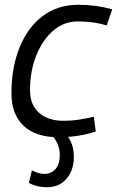

<svg xmlns="http://www.w3.org/2000/svg" viewBox="-20 -566 491 806"><path d="M225 10Q129 10 78.5 -38.5Q28 -87 28 -174Q28 -282 62 -366.5Q96 -451 159 -498.5Q222 -546 309 -546Q383 -546 451 -527L428 -459Q395 -469 365 -472.5Q335 -476 306 -476Q248 -476 203 -437Q158 -398 132 -332.5Q106 -267 106 -187Q106 -126 144 -92.5Q182 -59 245 -59Q282 -59 313 -64Q344 -69 374 -76L382 -14Q350 -3 310 3.5Q270 10 225 10ZM101 202 114 149Q141 164 166 164Q195 164 213 143.5Q231 123 231 84Q231 36 194 -2L256 -3Q290 33 290 93Q290 148 259.5 184Q229 220 177 220Q135 220 101 202Z"/></svg>

Font: Georama
Style: Italic
Weight: 400
Italic angle: -9°
Designer: Jean-Baptiste Levee
Foundry: Production Type
Version: Version 1.000